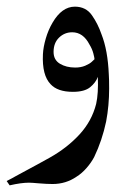

<svg xmlns="http://www.w3.org/2000/svg" viewBox="-40 -323 408 577"><path d="M287 -99Q288 -87 288 -57Q288 -6 279 42Q267 99 243 149Q234 166 220 182Q206 198 190 208Q158 230 118 230Q101 230 77 228Q55 226 47 226Q24 226 -11 234L-20 221Q-4 213 8 206Q88 163 109 151Q161 122 198.5 81.5Q236 41 249 -11Q256 -42 254 -92Q248 -75 231 -61Q214 -47 179 -47Q133 -47 112 -70Q86 -97 89 -160Q90 -181 97.5 -207Q105 -233 118 -255Q146 -303 185 -303Q218 -303 236 -277.5Q254 -252 265 -220Q284 -172 287 -99ZM177 -226Q154 -226 137.5 -210Q121 -194 121 -167Q121 -143 140 -131.5Q159 -120 186 -120Q203 -120 216 -125.5Q229 -131 235.5 -137Q242 -143 244 -145Q244 -149 240.5 -162.5Q237 -176 229 -189Q210 -226 177 -226Z"/></svg>

Font: Mirza
Style: Regular
Weight: 400
Designer: Arabic design by Kourosh Beigpour, Latin design by Eduardo Tunni, engineering by Lasse Fister
Version: Version 1.0010g